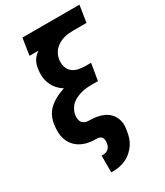

<svg xmlns="http://www.w3.org/2000/svg" viewBox="-231 -826 970 1132"><g transform="rotate(-30 254.5 -260.0)"><path d="M177 215V101H190Q199 101 208.5 97.5Q218 94 225.5 86.5Q233 79 236.5 69.5Q240 60 241 51Q243 40 241.5 30Q240 20 234.5 13Q229 6 219.5 3Q210 0 200 0H190Q164 0 139 -6Q114 -12 92.5 -24.5Q71 -37 55.5 -56Q40 -75 32 -98.5Q24 -122 23.5 -148Q23 -174 27 -200Q30 -219 36.5 -237Q43 -255 54 -271Q65 -287 80.5 -300Q96 -313 113 -323Q130 -333 147.5 -340.5Q165 -348 183 -354Q161 -367 144.5 -386Q128 -405 118 -428.5Q108 -452 106 -479Q104 -506 109 -533Q111 -546 115 -558.5Q119 -571 126 -582.5Q133 -594 143 -603.5Q153 -613 164 -621H103L121 -735H509L491 -621H403Q387 -621 370 -619.5Q353 -618 336 -613Q319 -608 303.5 -599.5Q288 -591 275 -578Q262 -565 254.5 -549Q247 -533 244 -517Q240 -492 246 -468.5Q252 -445 269 -430Q286 -415 309.5 -409.5Q333 -404 358 -404H397L378 -290H339Q321 -290 302.5 -288.5Q284 -287 266.5 -282.5Q249 -278 231 -270Q213 -262 198.5 -249.5Q184 -237 174.5 -219.5Q165 -202 162 -184Q160 -168 163 -152Q166 -136 178 -126.5Q190 -117 207 -115.5Q224 -114 239.5 -113.5Q255 -113 271 -110Q287 -107 302 -101.5Q317 -96 330 -88Q343 -80 353 -68.5Q363 -57 370 -43.5Q377 -30 380.5 -14.5Q384 1 383 17.5Q382 34 379 50Q376 72 369 94Q362 116 348.5 135.5Q335 155 317 171Q299 187 277.5 197Q256 207 234 211Q212 215 190 215Z"/></g></svg>

Font: Iosevka Curly Heavy
Style: Italic
Weight: 900
Italic angle: -9°
Monospace: yes
Designer: Belleve Invis
Foundry: Belleve Invis
Version: Version 22.1.2; ttfautohint (v1.8.4)